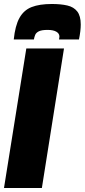

<svg xmlns="http://www.w3.org/2000/svg" viewBox="-32 -943 425 963"><path d="M-12 0 100 -700H289L178 0ZM228 -923Q273 -923 305.5 -915.5Q338 -908 355.5 -885.5Q373 -863 373 -820Q373 -788 364 -745H264Q265 -751 265.5 -754.5Q266 -758 266 -760Q266 -775 250.5 -784Q235 -793 207 -793Q177 -793 163 -786Q149 -779 144.5 -768Q140 -757 138 -745H37Q44 -814 65.5 -853Q87 -892 126.5 -907.5Q166 -923 228 -923Z"/></svg>

Font: Georama Semi Condensed Black
Style: Italic
Weight: 900
Width: 4
Italic angle: -9°
Designer: Jean-Baptiste Levee
Foundry: Production Type
Version: Version 1.000